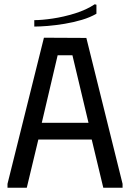

<svg xmlns="http://www.w3.org/2000/svg" viewBox="-20 -876 607 896"><path d="M15 0V-18L185 -700L383 -699L552 -18V0H462L408 -225H159L105 0ZM175 -303H393L318 -618H249ZM422 -856 430 -854V-812Q401 -795 362.5 -783.5Q324 -772 282 -765Q240 -758 203 -755Q166 -752 140 -752V-782Q175 -782 226 -789.5Q277 -797 330 -813.5Q383 -830 422 -856Z"/></svg>

Font: Phudu Light
Style: Regular
Weight: 400
Version: Version 1.005;gftools[0.9.23]